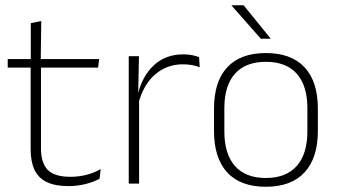

<svg xmlns="http://www.w3.org/2000/svg" viewBox="-20 -701 1288 733"><path d="M242 9.5Q190.5 9.5 158.8 -5.8Q127 -21 112 -52.2Q97 -83.5 97 -130.5V-459H136.5V-134.5Q136.5 -79 162.2 -52.5Q188 -26 249 -26Q279.5 -26 308.8 -33.2Q338 -40.5 364.5 -55.5L360 -18.5Q337 -6 305.8 1.8Q274.5 9.5 242 9.5ZM9.5 -443V-475.5H358.5L354.5 -443ZM97.5 -469.5V-612.5L137.5 -621L135.5 -469.5Z M508 -305 495 -334 505.5 -337.5Q522 -409.5 567 -451.5Q612 -493.5 680 -493.5Q699.5 -493.5 714.5 -490.2Q729.5 -487 740 -483L742.5 -444Q730 -449.5 713.5 -452.5Q697 -455.5 677.5 -455.5Q618 -455.5 573 -417.5Q528 -379.5 508 -305ZM471.5 0V-486.5H510.5L507.5 -338L511 -334.5V0Z M995 12Q897.5 12 847.2 -43Q797 -98 797 -201V-286.5Q797 -389.5 847.5 -444Q898 -498.5 995 -498.5Q1092 -498.5 1142.8 -444Q1193.5 -389.5 1193.5 -286.5V-201Q1193.5 -98 1142.8 -43Q1092 12 995 12ZM995 -21.5Q1072 -21.5 1112.8 -67.2Q1153.5 -113 1153.5 -199.5V-288Q1153.5 -374 1113 -419.5Q1072.5 -465 995 -465Q917.5 -465 877 -419.5Q836.5 -374 836.5 -288V-199.5Q836.5 -113 877 -67.2Q917.5 -21.5 995 -21.5ZM910 -681 1013 -554V-553H976L864 -680V-681Z"/></svg>

Font: Anek Bangla Medium ExtraLight
Style: Regular
Weight: 250
Version: Version 1.003